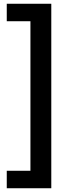

<svg xmlns="http://www.w3.org/2000/svg" viewBox="-20 -892 382 1022"><path d="M253 -872V110H16V17H142V-779H16V-872Z"/></svg>

Font: Open Sauce Two
Style: Bold
Weight: 700
Designer: Alfredo Marco Pradil
Foundry: Creative Sauce Fz LLC
Version: Version 1.477